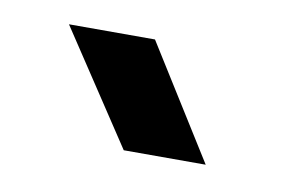

<svg xmlns="http://www.w3.org/2000/svg" viewBox="-33 -826 354 233"><g transform="rotate(10 144.0 -709.5)"><path d="M129 -640 37 -779H143L230 -640Z"/></g></svg>

Font: Big Shoulders Stencil Text Thin Black
Style: Regular
Weight: 900
Version: Version 2.001